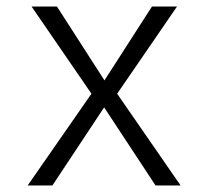

<svg xmlns="http://www.w3.org/2000/svg" viewBox="-20 -570 640 590"><path d="M65 0 261 -282 77 -550H155L301 -323L447 -550H524L340 -282L535 0H458L300 -240L141 0Z"/></svg>

Font: Tiny ExtraLight
Style: Regular
Weight: 200
Monospace: yes
Designer: Philipp Nurullin, Konstantin Bulenkov
Foundry: JetBrains
Version: Version 2.251; ttfautohint (v1.8.4.7-5d5b)